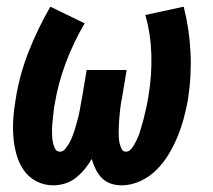

<svg xmlns="http://www.w3.org/2000/svg" viewBox="-20 -548 640 576"><path d="M140 8Q112 8 88.5 -4.5Q65 -17 50.5 -38.5Q36 -60 29 -86Q22 -112 20 -139Q18 -166 20 -194Q22 -222 27 -250Q38 -322 65.5 -392Q93 -462 131 -528L234 -478Q200 -420 177 -358.5Q154 -297 144 -235Q142 -225 141 -215.5Q140 -206 139 -196Q138 -186 137 -176.5Q136 -167 136 -157.5Q136 -148 136.5 -138.5Q137 -129 139 -119.5Q141 -110 145.5 -101.5Q150 -93 160 -93Q169 -93 175.5 -101Q182 -109 187 -117.5Q192 -126 195.5 -134.5Q199 -143 202 -152Q205 -161 207.5 -170Q210 -179 212.5 -188Q215 -197 217 -206Q219 -215 220.5 -224Q222 -233 223.5 -242Q225 -251 227 -260L240 -338H360L347 -260Q345 -251 343.5 -242Q342 -233 341 -224Q340 -215 339 -206Q338 -197 337.5 -188Q337 -179 336.5 -170Q336 -161 336 -152Q336 -143 336.5 -134.5Q337 -126 339 -117.5Q341 -109 345 -101Q349 -93 358 -93Q366 -93 372 -99.5Q378 -106 382 -113Q386 -120 389.5 -127Q393 -134 396 -141.5Q399 -149 401 -157Q403 -165 405.5 -172.5Q408 -180 410 -187.5Q412 -195 413.5 -202.5Q415 -210 417 -217.5Q419 -225 420.5 -233Q422 -241 423.5 -248.5Q425 -256 426 -264Q436 -325 434 -386Q432 -447 416 -503L531 -528Q548 -462 551.5 -392Q555 -322 544 -250Q539 -222 531.5 -194Q524 -166 513 -139Q502 -112 486.5 -86Q471 -60 449.5 -38.5Q428 -17 400.5 -4.5Q373 8 345 8Q327 8 311.5 2.5Q296 -3 285 -14.5Q274 -26 267 -40.5Q260 -55 255 -71Q246 -55 234 -40.5Q222 -26 207.5 -14.5Q193 -3 175 2.5Q157 8 140 8Z"/></svg>

Font: Iosevka SS04 Extended
Style: Bold Italic
Weight: 700
Width: 7
Italic angle: -9°
Monospace: yes
Designer: Belleve Invis
Foundry: Belleve Invis
Version: Version 19.0.0; ttfautohint (v1.8.4)